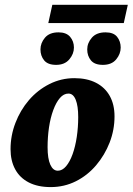

<svg xmlns="http://www.w3.org/2000/svg" viewBox="-20 -762 546 790"><path d="M188.5 7.8Q135.7 7.8 98.6 -11.2Q61.5 -30.3 42.5 -65.4Q23.4 -100.6 23.4 -148.4Q23.4 -204.1 43.5 -256.3Q63.5 -308.6 99.1 -350.1Q134.8 -391.6 183.1 -416Q231.4 -440.4 286.1 -440.4Q337.9 -440.4 375 -421.4Q412.1 -402.3 431.6 -367.2Q451.2 -332 451.2 -283.2Q451.2 -227.5 431.2 -175.8Q411.1 -124 375.5 -82Q339.8 -40 292 -16.1Q244.1 7.8 188.5 7.8ZM217.8 -59.6Q236.3 -59.6 252 -78.1Q267.6 -96.7 278.8 -127.9Q290 -159.2 295.9 -198.7Q301.8 -238.3 301.8 -280.3Q301.8 -326.2 291.5 -351.6Q281.2 -377 261.7 -377Q242.2 -377 226.6 -358.9Q210.9 -340.8 199.2 -309.1Q187.5 -277.3 181.6 -237.8Q175.8 -198.2 175.8 -156.2Q175.8 -109.4 187 -84.5Q198.2 -59.6 217.8 -59.6ZM195.3 -742.2H505.9L489.3 -667H178.7ZM210.9 -495.1Q176.8 -495.1 161.6 -513.7Q146.5 -532.2 146.5 -558.6Q146.5 -585 165 -606.9Q183.6 -628.9 220.7 -628.9Q252.9 -628.9 268.6 -610.4Q284.2 -591.8 284.2 -566.4Q284.2 -540 265.1 -517.6Q246.1 -495.1 210.9 -495.1ZM403.3 -495.1Q369.1 -495.1 354 -513.7Q338.9 -532.2 338.9 -558.6Q338.9 -585 357.9 -606.9Q377 -628.9 414.1 -628.9Q447.3 -628.9 461.9 -610.4Q476.6 -591.8 476.6 -566.4Q476.6 -540 458 -517.6Q439.5 -495.1 403.3 -495.1Z"/></svg>

Font: Crimson Pro ExtraBold
Style: Italic
Weight: 800
Italic angle: -12°
Designer: Jacques Le Bailly
Foundry: Baron von Fonthausen
Version: Version 1.003